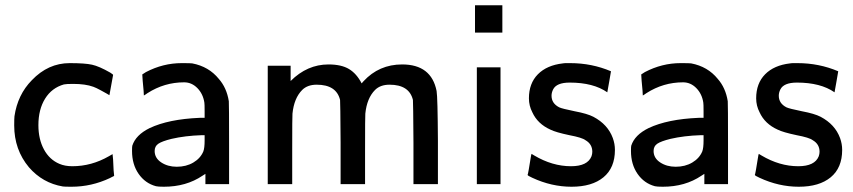

<svg xmlns="http://www.w3.org/2000/svg" viewBox="-20 -700 3245 730"><path d="M101 -395Q163 -460 245 -460Q303 -460 330 -454Q357 -448 399 -424Q410 -417 410 -415L396 -338L386 -344Q377 -349 361.5 -357.5Q346 -366 335 -370Q305 -381 258 -381Q232 -381 223 -379Q177 -366 151.5 -325Q126 -284 126 -224Q126 -171 147 -132Q168 -93 206 -77Q227 -68 255 -68Q328 -68 394 -106L408 -114L410 -93Q411 -72 412 -52L414 -32L412 -30Q410 -29 405.5 -27Q401 -25 398 -23Q328 10 252 10Q225 10 219 9Q142 -4 90 -64Q34 -131 34 -223Q34 -250 35 -258Q47 -340 101 -395Z M535 -426Q600 -460 671 -460Q705 -460 711 -459Q774 -447 812 -400Q842 -366 850 -315Q851 -306 851 -152V0H761V-39L750 -32Q688 10 603 10Q581 10 573 8Q532 -3 507 -39Q482 -75 482 -126Q482 -142 483 -146Q496 -187 549 -213Q621 -247 739 -252H758V-277Q758 -305 757 -310Q752 -343 730.5 -365Q709 -387 680 -387Q605 -387 541 -346Q538 -344 534.5 -341.5Q531 -339 529 -338L527 -337L526 -355Q524 -373 522.5 -393Q521 -413 521 -417ZM568 -126Q568 -99 593 -82.5Q618 -66 652 -66Q688 -66 715 -82Q742 -98 753 -124Q758 -137 758 -166V-186H747Q684 -184 632 -172Q596 -163 582 -153.5Q568 -144 568 -126Z M1229 -455Q1278 -455 1307 -437.5Q1336 -420 1355 -383L1362 -391Q1421 -455 1509 -455Q1620 -455 1640 -354Q1644 -331 1645 -164V0H1552V-157Q1551 -315 1550 -320Q1536 -378 1461 -378Q1426 -378 1406 -358Q1375 -327 1369 -268Q1368 -261 1368 -129V0H1275V-157Q1274 -315 1273 -320Q1259 -378 1184 -378Q1149 -378 1129 -358Q1098 -327 1092 -268Q1091 -261 1091 -129V0H998V-450H1085V-392Q1148 -455 1229 -455Z M1786 -576V-680H1890V-576ZM1793 0V-444H1883V0Z M1986 -35Q1987 -36 1990.5 -56Q1994 -76 1997 -95.5Q2000 -115 2001 -115L2011 -109Q2080 -68 2151 -68Q2214 -68 2229 -106Q2232 -115 2232 -123Q2232 -152 2206 -167Q2193 -177 2145 -186Q2093 -197 2073 -207Q2024 -229 2004 -273Q1991 -298 1991 -326Q1991 -383 2025 -417.5Q2059 -452 2120 -459Q2125 -460 2133 -460H2148Q2230 -460 2303 -429Q2303 -428 2296 -388L2289 -349Q2236 -386 2146 -386Q2096 -386 2083 -360Q2077 -348 2077 -336Q2077 -307 2106 -292Q2116 -287 2165 -277Q2213 -268 2236 -256Q2291 -227 2310 -175Q2318 -153 2318 -130Q2318 -62 2274.5 -26Q2231 10 2153 10Q2077 10 2004 -24Q1986 -32 1986 -35Z M2432 -426Q2497 -460 2568 -460Q2602 -460 2608 -459Q2671 -447 2709 -400Q2739 -366 2747 -315Q2748 -306 2748 -152V0H2658V-39L2647 -32Q2585 10 2500 10Q2478 10 2470 8Q2429 -3 2404 -39Q2379 -75 2379 -126Q2379 -142 2380 -146Q2393 -187 2446 -213Q2518 -247 2636 -252H2655V-277Q2655 -305 2654 -310Q2649 -343 2627.5 -365Q2606 -387 2577 -387Q2502 -387 2438 -346Q2435 -344 2431.5 -341.5Q2428 -339 2426 -338L2424 -337L2423 -355Q2421 -373 2419.5 -393Q2418 -413 2418 -417ZM2465 -126Q2465 -99 2490 -82.5Q2515 -66 2549 -66Q2585 -66 2612 -82Q2639 -98 2650 -124Q2655 -137 2655 -166V-186H2644Q2581 -184 2529 -172Q2493 -163 2479 -153.5Q2465 -144 2465 -126Z M2850 -35Q2851 -36 2854.5 -56Q2858 -76 2861 -95.5Q2864 -115 2865 -115L2875 -109Q2944 -68 3015 -68Q3078 -68 3093 -106Q3096 -115 3096 -123Q3096 -152 3070 -167Q3057 -177 3009 -186Q2957 -197 2937 -207Q2888 -229 2868 -273Q2855 -298 2855 -326Q2855 -383 2889 -417.5Q2923 -452 2984 -459Q2989 -460 2997 -460H3012Q3094 -460 3167 -429Q3167 -428 3160 -388L3153 -349Q3100 -386 3010 -386Q2960 -386 2947 -360Q2941 -348 2941 -336Q2941 -307 2970 -292Q2980 -287 3029 -277Q3077 -268 3100 -256Q3155 -227 3174 -175Q3182 -153 3182 -130Q3182 -62 3138.5 -26Q3095 10 3017 10Q2941 10 2868 -24Q2850 -32 2850 -35Z"/></svg>

Font: MathJax_SansSerif
Style: Regular
Weight: 400
Version: Version 1.1